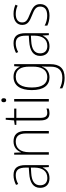

<svg xmlns="http://www.w3.org/2000/svg" viewBox="942 -1708 1006 2931"><g transform="rotate(-90 1445.5 -242.0)"><path d="M238 -539C185 -539 134 -524 89 -501L102 -468C150 -494 193 -505 236 -505C316 -505 353 -462 353 -349V-306L267 -300C125 -291 44 -238 44 -133C44 -49 93 10 190 10C282 10 327 -37 353 -94H355L361 0H391V-355C391 -484 342 -539 238 -539ZM270 -269 353 -274V-219C352 -101 302 -23 195 -23C124 -23 83 -63 83 -133C83 -220 150 -262 270 -269Z M753 -539C661 -539 610 -485 588 -426H585L580 -529H550V0H588V-300C588 -438 652 -505 750 -505C829 -505 874 -458 874 -351V0H912V-356C912 -482 855 -539 753 -539Z M1189 -24C1130 -24 1112 -62 1112 -135V-496H1254V-529H1112V-658H1084L1073 -531L1005 -521V-496H1073V-133C1073 -39 1103 10 1184 10C1214 10 1236 4 1255 -3V-36C1237 -29 1215 -24 1189 -24Z M1381 -725C1359 -725 1351 -709 1351 -688C1351 -667 1360 -651 1381 -651C1403 -651 1412 -666 1412 -688C1412 -709 1405 -725 1381 -725ZM1400 -529H1362V0H1400Z M1739 -539C1604 -539 1536 -434 1536 -260C1536 -81 1608 10 1729 10C1813 10 1870 -33 1894 -106H1897C1894 -71 1894 -44 1894 -12V27C1894 142 1843 206 1724 206C1660 206 1607 190 1563 167V206C1606 227 1657 241 1724 241C1872 241 1932 160 1932 24V-529H1901L1895 -444H1892C1867 -499 1822 -539 1739 -539ZM1741 -505C1855 -505 1894 -420 1894 -299V-239C1894 -130 1858 -24 1733 -24C1631 -24 1576 -104 1576 -260C1576 -412 1627 -505 1741 -505Z M2252 -539C2199 -539 2148 -524 2103 -501L2116 -468C2164 -494 2207 -505 2250 -505C2330 -505 2367 -462 2367 -349V-306L2281 -300C2139 -291 2058 -238 2058 -133C2058 -49 2107 10 2204 10C2296 10 2341 -37 2367 -94H2369L2375 0H2405V-355C2405 -484 2356 -539 2252 -539ZM2284 -269 2367 -274V-219C2366 -101 2316 -23 2209 -23C2138 -23 2097 -63 2097 -133C2097 -220 2164 -262 2284 -269Z M2849 -133C2849 -227 2778 -254 2697 -289C2619 -321 2569 -340 2569 -407C2569 -471 2618 -505 2698 -505C2744 -505 2792 -494 2825 -476L2840 -509C2802 -527 2754 -539 2699 -539C2594 -539 2531 -487 2531 -407C2531 -317 2595 -290 2680 -256C2759 -224 2811 -201 2811 -133C2811 -65 2769 -25 2672 -25C2617 -25 2564 -40 2521 -64V-23C2555 -6 2608 10 2672 10C2789 10 2849 -44 2849 -133Z"/></g></svg>

Font: Noto Sans Myanmar SemiCondensed ExtraLight
Style: Regular
Weight: 200
Width: 4
Designer: Monotype Design Team
Foundry: Monotype Imaging Inc.
Version: Version 2.107